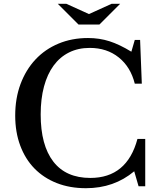

<svg xmlns="http://www.w3.org/2000/svg" viewBox="-20 -980 842 1010"><path d="M689 -770H717L726 -540H689Q667 -628 604.5 -678Q542 -728 452 -728Q391 -728 343 -704Q295 -680 262 -635Q229 -590 211.5 -525Q194 -460 194 -378Q194 -216 260.5 -130Q327 -44 455 -44Q648 -44 703 -249H744V0H709L686 -79Q580 10 432 10Q347 10 278.5 -17Q210 -44 161.5 -93.5Q113 -143 86.5 -214Q60 -285 60 -372Q60 -463 88 -538Q116 -613 166.5 -667Q217 -721 287.5 -750.5Q358 -780 443 -780Q503 -780 556 -763Q609 -746 671 -708ZM393 -851 284 -960H329L448 -906L567 -960H612L503 -851Z"/></svg>

Font: SVN-Libre Baskerville
Style: Regular
Weight: 400
Designer: Pablo Impallari, Rodrigo Fuenzalida
Foundry: Pablo Impallari, Rodrigo Fuenzalida
Version: Version 1.000; ttfautohint (v1.8.4)